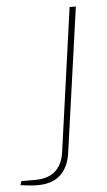

<svg xmlns="http://www.w3.org/2000/svg" viewBox="-54 -725 428 765"><g transform="rotate(-5 159.5 -342.0)"><path d="M279 -690 198 -114Q190 -54 156 -23.5Q122 7 61 6Q52 6 40.5 5Q29 4 17.5 2.5Q6 1 -3 0L2 -16H59Q109 -16 138 -41.5Q167 -67 174 -117L254 -690Z"/></g></svg>

Font: Exo 2 Thin
Style: Italic
Weight: 250
Italic angle: -8°
Designer: Natanael Gama
Foundry: Natanael Gama
Version: Version 2.010